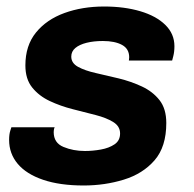

<svg xmlns="http://www.w3.org/2000/svg" viewBox="-20 -558 596 590"><path d="M237 12Q164 12 112.5 -5.5Q61 -23 34.5 -54.5Q8 -86 8 -128Q8 -145 11.5 -156Q15 -167 15 -167H148Q146 -163 145.5 -158.5Q145 -154 145 -152Q145 -119 175 -106.5Q205 -94 241 -94Q265 -94 290 -98.5Q315 -103 332 -114.5Q349 -126 349 -148Q349 -170 328 -183Q307 -196 274 -204.5Q241 -213 203.5 -222.5Q166 -232 133 -247.5Q100 -263 79 -289Q58 -315 58 -357Q58 -418 90.5 -458Q123 -498 178 -518Q233 -538 300 -538Q362 -538 411 -523.5Q460 -509 488 -481.5Q516 -454 516 -416Q516 -399 512.5 -385.5Q509 -372 509 -372H376Q376 -372 376.5 -376Q377 -380 377 -382Q377 -408 355 -420Q333 -432 296 -432Q268 -432 246 -426.5Q224 -421 211.5 -410.5Q199 -400 199 -384Q199 -364 220 -352.5Q241 -341 274.5 -333.5Q308 -326 345 -317Q382 -308 415.5 -292.5Q449 -277 470 -250.5Q491 -224 491 -180Q491 -107 455 -65.5Q419 -24 360.5 -6Q302 12 237 12Z"/></svg>

Font: Archivo VF Beta
Style: Italic
Weight: 400
Italic angle: -10°
Designer: Hector Gatti
Foundry: Omnibus-Type
Version: Version 1.002